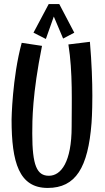

<svg xmlns="http://www.w3.org/2000/svg" viewBox="-20 -920 516 946"><path d="M431 -314C431 -314 435 -364 435 -448C435 -517 432 -608 423 -714L317 -701C339 -565 333 -409 333 -296C333 -122 281 -54 221 -54C162 -54 139 -104 139 -262C139 -327 139 -455 187 -694L87 -709C40 -537 37 -331 37 -331C37 -119 74 6 215 6C353 6 414 -94 431 -314ZM346 -759 272 -900H220L145 -759L206 -728L257 -872H231L291 -730Z"/></svg>

Font: Englebert
Style: Regular
Weight: 400
Designer: Astigmatic (AOETI)
Foundry: Astigmatic (AOETI)
Version: Version 1.000